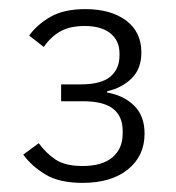

<svg xmlns="http://www.w3.org/2000/svg" viewBox="-20 -724 386 421"><path d="M157 -539Q202 -539 222 -556Q242 -573 242 -602V-607Q242 -635 222 -651Q202 -667 166 -667Q133 -667 112 -655Q91 -643 76 -621L44 -646Q61 -670 90.5 -687Q120 -704 167 -704Q223 -704 256.5 -679Q290 -654 290 -609Q290 -573 268.5 -552Q247 -531 215 -524V-521Q251 -515 274 -492.5Q297 -470 297 -431Q297 -382 260.5 -352.5Q224 -323 161 -323Q110 -323 79.5 -341.5Q49 -360 31 -385L65 -410Q81 -388 102 -374Q123 -360 161 -360Q204 -360 226.5 -379Q249 -398 249 -431V-437Q249 -469 228 -485.5Q207 -502 162 -502H114V-539Z"/></svg>

Font: IBM Plex Sans Devanagari Light
Style: Regular
Weight: 300
Designer: Mike Abbink, Paul van der Laan, Pieter van Rosmalen, Erin McLaughlin
Foundry: Bold Monday
Version: Version 1.1